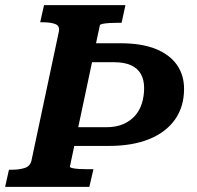

<svg xmlns="http://www.w3.org/2000/svg" viewBox="-48 -730 770 750"><path d="M342 -631 225 -79Q224 -76 234 -73.5Q244 -71 260 -70Q276 -69 293 -69H317L301 0H-28L-13 -67H-2Q28 -67 49 -74Q70 -81 75 -103L182 -607Q186 -629 168 -636Q150 -643 120 -643H109L124 -710H442L427 -641H410Q395 -641 379.5 -640Q364 -639 353.5 -637Q343 -635 342 -631ZM186 -160 201 -233H366Q405 -233 433 -245Q461 -257 479.5 -278Q498 -299 506.5 -327Q515 -355 515 -386Q515 -418 502.5 -440.5Q490 -463 464 -475Q438 -487 397 -487H259L265 -561H423Q506 -561 561 -538.5Q616 -516 643.5 -476Q671 -436 671 -383Q671 -313 635.5 -263Q600 -213 534.5 -186.5Q469 -160 378 -160Z"/></svg>

Font: Roboto Serif 20pt SemiBold
Style: Italic
Weight: 600
Italic angle: -10°
Version: Version 1.007